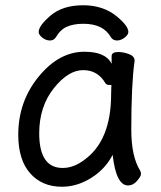

<svg xmlns="http://www.w3.org/2000/svg" viewBox="-20 -690 615 734"><path d="M219.7 -47.9Q261.7 -47.9 302.7 -79.1Q404.8 -152.8 404.8 -330.1L405.8 -365.2H397Q387.7 -365.2 382.8 -372.1Q354 -421.9 297.9 -421.9Q240.7 -421.9 185.3 -352.1Q129.9 -282.2 129.9 -180.2Q129.9 -47.9 219.7 -47.9ZM216.8 23.9Q140.6 23.9 95.2 -27.6Q49.8 -79.1 49.8 -174.8Q49.8 -301.8 127.7 -397Q205.6 -492.2 302.7 -492.2Q384.8 -492.2 406.7 -445.8V-475.1Q406.7 -491.2 431.6 -491.2Q451.7 -491.2 473.1 -483.2Q494.6 -475.1 494.6 -458Q481.9 -368.2 481.9 -194.8Q481.9 -91.8 515.6 -38.1Q519 -32.2 519 -24.9Q519 -16.1 503.9 1.5Q488.8 19 469.7 19Q423.8 19 410.6 -98.1Q382.8 -43.9 328.9 -10Q274.9 23.9 216.8 23.9ZM427.7 -535.2Q411.6 -535.2 403.8 -547.9Q375 -599.1 298.8 -599.1Q261.7 -599.1 236.3 -588.1Q210.9 -577.1 193.8 -547.9Q186 -535.2 170.9 -535.2Q155.8 -535.2 141.8 -546.1Q127.9 -557.1 127.9 -567.9Q127.9 -591.8 173.8 -630.9Q219.7 -669.9 297.9 -669.9Q375 -669.9 426.8 -627Q470.7 -590.8 470.7 -567.9Q470.7 -557.1 456.3 -546.1Q441.9 -535.2 427.7 -535.2Z"/></svg>

Font: LXGW WenKai GB Screen
Style: Regular
Weight: 400
Designer: LXGW / Fontworks Inc.
Foundry: LXGW / Fontworks Inc.
Version: Version 1.321;February 19, 2024;FontCreator 14.0.0.2901 64-b